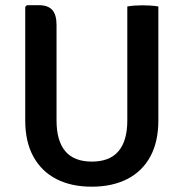

<svg xmlns="http://www.w3.org/2000/svg" viewBox="-20 -708 710 742"><path d="M592 -243Q592 -160 560.8 -102.8Q529.5 -45.5 471.5 -16Q413.5 13.5 334.5 13.5Q255.5 13.5 198 -16Q140.5 -45.5 109 -102.8Q77.5 -160 77.5 -243V-681.5L84 -688H129.5Q165.5 -688 182 -669.5Q198.5 -651 198.5 -611.5V-242.5Q198.5 -164 232.2 -123.8Q266 -83.5 335 -83.5Q404 -83.5 438 -123.8Q472 -164 472 -242.5V-683Q485.5 -685.5 501.5 -686.5Q517.5 -687.5 530.5 -687.5Q543 -687.5 560.5 -686.5Q578 -685.5 592 -683Z"/></svg>

Font: Signika Medium
Style: Regular
Weight: 500
Designer: Anna Giedry
Foundry: Anna Giedry
Version: Version 2.000